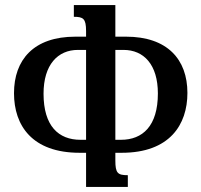

<svg xmlns="http://www.w3.org/2000/svg" viewBox="-20 -734 791 754"><path d="M458 -134C646 -134 716 -244 716 -369C716 -501 637 -590 475 -590H433V-714H270V-668C307 -668 318 -661 318 -612V-590H276C112 -590 35 -499 35 -368C35 -241 106 -134 293 -134H318V0H482V-46C442 -46 433 -54 433 -104V-134ZM318 -185H296C210 -185 151 -239 151 -366C151 -480 207 -538 286 -538H318ZM433 -538H465C545 -538 600 -480 600 -367C600 -239 540 -185 455 -185H433Z"/></svg>

Font: Noto Serif Armenian SemiCondensed SemiBold
Style: Regular
Weight: 600
Width: 4
Designer: Monotype Design Team
Foundry: Monotype Imaging Inc.
Version: Version 2.008